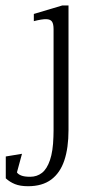

<svg xmlns="http://www.w3.org/2000/svg" viewBox="-68 -440 330 681"><path d="M-47.5 192.5 -14.5 153.5Q-12.5 164 -8.2 171Q-4 178 7.2 182.5Q18.5 187 39 187Q63 187 80.8 173.2Q98.5 159.5 109.2 128Q120 96.5 121.5 45.5Q122 38.5 122 24V-336.5Q122 -355 116.5 -363.2Q111 -371.5 96.2 -372Q81.5 -372.5 52 -365V-390.5L152.5 -420.5H175V21Q175 84.5 160.2 128.8Q145.5 173 113.8 196.8Q82 220.5 31.5 220.5Q3.5 220.5 -15 213Q-33.5 205.5 -47.5 192.5ZM-47.5 115 10 105.5 -9 175.5 -47.5 192.5Z"/></svg>

Font: Didactic
Style: Regular
Weight: 400
Designer: Tyler Finck
Foundry: Etcetera Type Co
Version: Version 3.007;FEAKit 1.0